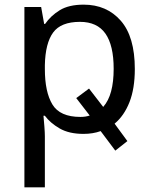

<svg xmlns="http://www.w3.org/2000/svg" viewBox="-20 -566 655 826"><path d="M339 10Q277 10 236.5 -13.5Q196 -37 173 -68H167Q169 -48 171 -21Q173 6 173 20V240H85V-536H157L170 -463H174Q198 -498 237 -522Q276 -546 340 -546Q439 -546 499.5 -477Q560 -408 560 -269Q560 -185 537 -126.5Q514 -68 473 -34L528 41L476 82L413 -2Q380 10 339 10ZM324 -472Q242 -472 208.5 -426Q175 -380 173 -286V-269Q173 -170 205.5 -116.5Q238 -63 326 -63Q348 -63 366 -69L308 -144L363 -185L424 -106Q447 -132 458 -173Q469 -214 469 -270Q469 -371 433.5 -421.5Q398 -472 324 -472Z"/></svg>

Font: RS Noto Sans
Style: Regular
Weight: 400
Designer: Monotype Design Team
Foundry: Monotype Imaging Inc.
Version: Version 3.10